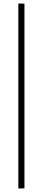

<svg xmlns="http://www.w3.org/2000/svg" viewBox="-20 -828 238 1068"><path d="M82 220V-808H116V220Z"/></svg>

Font: Encode Sans Condensed Condensed Thin
Style: Regular
Weight: 100
Width: 3
Designer: Multiple Designers
Foundry: Impallari Type
Version: Version 3.000; ttfautohint (v1.8.3) -l 8 -r 50 -G 200 -x 14 